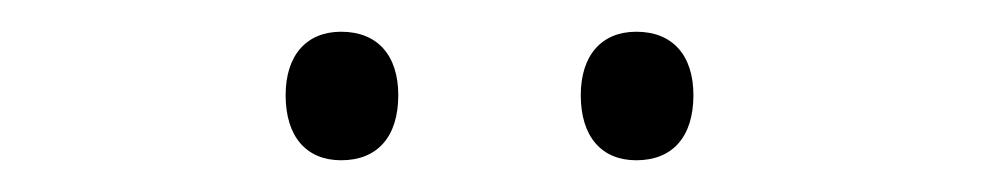

<svg xmlns="http://www.w3.org/2000/svg" viewBox="-20 -740 618 121"><path d="M160 -680C160 -654 173 -639 195 -639C218 -639 231 -654 231 -680C231 -705 218 -720 195 -720C173 -720 160 -705 160 -680ZM346 -680C346 -654 359 -639 381 -639C404 -639 417 -654 417 -680C417 -705 404 -720 381 -720C359 -720 346 -705 346 -680Z"/></svg>

Font: Noto Sans Telugu Light
Style: Regular
Weight: 300
Designer: Jelle Bosma - Monotype Design Team
Foundry: Monotype Imaging Inc.
Version: Version 2.005